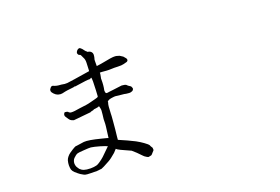

<svg xmlns="http://www.w3.org/2000/svg" viewBox="-96 -931 1692 1161"><g transform="rotate(-15 750.0 -350.5)"><path d="M484.4 -107.4Q466.8 -113.3 438.5 -119.1Q403.3 -126 382.8 -127Q371.1 -127 335.9 -121.1Q303.7 -116.2 296.9 -113.3Q285.2 -108.4 271.5 -91.8Q265.6 -85.9 262.7 -74.2Q260.7 -64.5 261.7 -56.6Q262.7 -47.9 267.6 -38.1Q276.4 -25.4 282.2 -19.5Q295.9 -8.8 306.6 -6.8Q323.2 -2.9 349.6 -4.9Q371.1 -6.8 387.7 -12.7Q396.5 -15.6 410.2 -27.3Q425.8 -40 437.5 -52.7Q464.8 -84 484.4 -107.4ZM607.4 -110.4Q648.4 -94.7 656.2 -91.8Q682.6 -80.1 702.1 -68.4Q727.5 -52.7 729.5 -48.8Q733.4 -40 743.2 -28.3Q744.1 -26.4 745.1 -14.6Q745.1 -11.7 737.3 -2.9Q726.6 12.7 723.6 13.7Q719.7 14.6 708 18.6Q703.1 20.5 692.4 14.6Q679.7 8.8 670.9 0Q666 -4.9 643.6 -23.4Q617.2 -43 616.2 -43.9Q533.2 -71.3 527.3 -79.1Q527.3 -80.1 526.4 -80.1Q513.7 -62.5 509.8 -58.6Q480.5 -28.3 463.9 -17.6Q421.9 10.7 412.1 14.6Q410.2 15.6 381.8 20.5Q372.1 21.5 340.8 23.4Q317.4 25.4 306.6 23.4Q302.7 23.4 279.3 11.7Q268.6 5.9 249 -8.8Q237.3 -17.6 232.4 -28.3Q228.5 -37.1 226.6 -56.6Q225.6 -71.3 228.5 -87.9Q231.4 -99.6 238.3 -109.4Q246.1 -121.1 255.9 -128.9Q294.9 -161.1 300.8 -158.2Q305.7 -160.2 350.6 -169.9Q379.9 -174.8 456.1 -162.1Q500 -155.3 500 -154.3Q501 -152.3 501 -154.3Q502.9 -190.4 503.9 -226.6Q503.9 -234.4 503.9 -242.2Q502.9 -253.9 502 -272.5Q502 -288.1 502.9 -301.8Q502.9 -308.6 502.9 -315.4Q502.9 -321.3 502.9 -326.2Q502.9 -331.1 500 -340.8Q496.1 -355.5 494.1 -354.5Q489.3 -350.6 470.7 -346.7Q460.9 -344.7 460.9 -344.7Q458 -341.8 455.1 -340.8Q437.5 -335.9 436.5 -333L327.1 -312.5Q324.2 -312.5 312.5 -316.4Q303.7 -319.3 296.9 -328.1Q289.1 -336.9 284.2 -343.8Q278.3 -350.6 278.3 -357.4Q278.3 -362.3 281.2 -368.2Q284.2 -375 291 -373Q293.9 -373 296.9 -373Q298.8 -372.1 300.8 -372.1Q305.7 -372.1 308.6 -367.2Q310.5 -365.2 314.5 -364.3Q317.4 -362.3 322.3 -362.3Q333 -362.3 346.7 -365.2Q364.3 -369.1 375 -372.1L423.8 -382.8Q436.5 -385.7 455.1 -392.6Q470.7 -397.5 485.4 -403.3Q499 -408.2 502 -411.1Q503.9 -414.1 502.9 -423.8Q502 -449.2 502 -454.1L499 -508.8Q497.1 -533.2 493.2 -534.2Q492.2 -534.2 492.2 -533.2Q484.4 -526.4 483.4 -527.3Q470.7 -528.3 396.5 -509.8Q390.6 -507.8 389.6 -507.8Q385.7 -509.8 381.8 -507.8Q376 -504.9 368.2 -503.9Q324.2 -495.1 320.3 -493.2Q298.8 -485.4 290 -485.4L278.3 -486.3Q272.5 -486.3 260.7 -492.2Q248 -500 240.2 -509.8Q234.4 -516.6 235.4 -525.4Q235.4 -529.3 240.2 -536.1Q244.1 -543 248 -544.9Q250 -546.9 255.9 -546.9Q260.7 -545.9 268.6 -543Q281.2 -540 290 -540Q308.6 -540 309.6 -540Q331.1 -537.1 346.7 -540Q388.7 -549.8 393.6 -550.8Q443.4 -563.5 492.2 -575.2V-583L490.2 -627Q489.3 -648.4 481.4 -660.2Q473.6 -672.9 471.7 -676.8Q467.8 -685.5 459 -685.5Q457 -685.5 452.1 -692.4Q450.2 -695.3 449.2 -699.2Q449.2 -706.1 455.1 -714.8Q460.9 -722.7 468.8 -724.6Q472.7 -725.6 478.5 -721.7Q483.4 -718.8 487.3 -714.8Q493.2 -709 497.1 -704.1Q501 -699.2 503.9 -697.3Q505.9 -696.3 508.8 -694.3Q509.8 -693.4 512.7 -690.4Q514.6 -689.5 519.5 -689.5Q523.4 -689.5 527.3 -687.5Q532.2 -686.5 538.1 -680.7Q543.9 -674.8 544.9 -665Q544.9 -660.2 544.9 -655.3Q544.9 -651.4 543.9 -644.5Q543 -640.6 542 -635.7Q542 -632.8 542 -627Q543.9 -606.4 544.9 -592.8Q569.3 -597.7 606.4 -608.4Q626 -614.3 634.8 -616.2Q649.4 -619.1 653.3 -620.1Q668.9 -622.1 674.8 -621.1Q691.4 -618.2 694.3 -617.2Q703.1 -613.3 714.8 -606.4Q720.7 -601.6 729.5 -591.8Q734.4 -585.9 733.4 -579.1Q732.4 -574.2 726.6 -570.3Q719.7 -567.4 705.1 -562.5Q691.4 -557.6 667 -556.6Q642.6 -555.7 629.9 -553.7Q607.4 -550.8 596.7 -550.8Q553.7 -550.8 552.7 -549.8Q552.7 -549.8 552.7 -545.9Q553.7 -542 552.7 -537.1Q552.7 -532.2 551.8 -526.4Q550.8 -521.5 550.8 -517.6Q549.8 -513.7 550.8 -508.8Q554.7 -469.7 550.8 -440.4Q549.8 -436.5 553.7 -424.8Q555.7 -418.9 563.5 -419.9Q567.4 -420.9 569.3 -420.9Q573.2 -421.9 577.1 -422.9L600.6 -427.7L659.2 -440.4Q681.6 -440.4 686.5 -437.5Q696.3 -428.7 709 -422.9Q713.9 -420.9 715.8 -417Q720.7 -409.2 720.7 -407.2Q720.7 -395.5 711.9 -390.6Q702.1 -384.8 692.4 -384.8Q668 -384.8 668 -385.7Q667 -386.7 641.6 -386.7L608.4 -387.7Q600.6 -387.7 588.9 -384.8Q562.5 -379.9 554.7 -369.1Q552.7 -365.2 553.7 -365.2Q555.7 -362.3 553.7 -360.4Q552.7 -358.4 551.8 -348.6Q550.8 -335.9 551.8 -320.3L552.7 -291Q553.7 -288.1 553.7 -247.1Q553.7 -214.8 553.7 -195.3Q552.7 -188.5 552.7 -150.4Q552.7 -139.6 552.7 -128.9Q581.1 -120.1 607.4 -110.4Z"/></g></svg>

Font: ToneOZ-YinPZ-Tsuipita-TC
Style: Regular
Weight: 400
Designer: ÂÆ£ÂøóÂáåJeffrey Xuan(jeffreyx@gmail.com, ToneOZ.com) ÈòøÂù§(cjkFonts)
Foundry: ToneOZ
Version: Version 0.24071